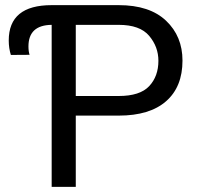

<svg xmlns="http://www.w3.org/2000/svg" viewBox="-20 -731 770 751"><path d="M14.2 -572.8Q14.2 -710.9 182.1 -710.9H444.3Q565.4 -710.9 629.6 -649.9Q693.8 -588.9 693.8 -494.1Q693.8 -391.1 629.6 -335Q565.4 -278.8 444.3 -278.8H276.4V0H182.1V-633.8Q91.3 -632.8 91.3 -549.3Q91.3 -529.8 95.7 -516.6L22.5 -516.1Q14.2 -542.5 14.2 -572.8ZM276.4 -633.8V-355.5H444.3Q527.3 -355.5 563.5 -394Q599.6 -432.6 599.6 -493.2Q599.6 -547.9 563.5 -590.8Q527.3 -633.8 444.3 -633.8Z"/></svg>

Font: LXGW WenKai Screen R
Style: Regular
Weight: 400
Designer: Fontworks Inc.
Version: Version 1.235;May 31, 2022